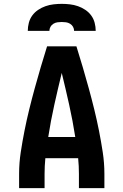

<svg xmlns="http://www.w3.org/2000/svg" viewBox="-20 -975 640 995"><path d="M79 0V-74Q79 -130 87.5 -186Q96 -242 107 -297.5Q118 -353 131.5 -408Q145 -463 160 -517.5Q175 -572 191 -626.5Q207 -681 224 -735H376Q393 -681 409 -626.5Q425 -572 440 -517.5Q455 -463 468.5 -408Q482 -353 493 -297.5Q504 -242 512.5 -186Q521 -130 521 -74V0H389V-74Q389 -94 388 -114.5Q387 -135 385 -155H215Q213 -135 212 -114.5Q211 -94 211 -74V0ZM230 -265H370Q357 -349 338.5 -432Q320 -515 300 -597Q280 -515 261.5 -432Q243 -349 230 -265ZM124 -815Q124 -836 129.5 -857Q135 -878 147.5 -895Q160 -912 178 -924Q196 -936 216 -943Q236 -950 257.5 -952.5Q279 -955 300 -955Q321 -955 342.5 -952.5Q364 -950 384 -943Q404 -936 422 -924Q440 -912 452.5 -895Q465 -878 470.5 -857Q476 -836 476 -815H364Q364 -826 358.5 -836Q353 -846 343 -852Q333 -858 322 -859.5Q311 -861 300 -861Q289 -861 278 -859.5Q267 -858 257 -852Q247 -846 241.5 -836Q236 -826 236 -815Z"/></svg>

Font: Iosevka Curly XBdEx
Style: Regular
Weight: 800
Width: 7
Monospace: yes
Designer: Belleve Invis
Foundry: Belleve Invis
Version: Version 11.1.0; ttfautohint (v1.8.3)